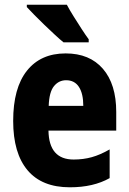

<svg xmlns="http://www.w3.org/2000/svg" viewBox="-20 -786 547 816"><path d="M259 -559Q361 -559 417.5 -493.5Q474 -428 474 -310V-231H186Q188 -108 293 -108Q334 -108 370 -118Q406 -128 446 -151V-29Q377 10 277 10Q158 10 97 -62.5Q36 -135 36 -272Q36 -412 94.5 -485.5Q153 -559 259 -559ZM261 -445Q230 -445 209.5 -420Q189 -395 187 -336H334Q334 -388 315.5 -416.5Q297 -445 261 -445ZM264 -766Q275 -745 292.5 -717Q310 -689 327.5 -662Q345 -635 357 -619V-606H250Q235 -618 213.5 -638Q192 -658 169 -680Q146 -702 126 -722.5Q106 -743 94 -756V-766Z"/></svg>

Font: Noto Sans Kannada Condensed ExtraBold
Style: Regular
Weight: 800
Width: 3
Designer: Jelle Bosma - Monotype Design Team
Foundry: Monotype Imaging Inc.
Version: Version 2.005; ttfautohint (v1.8.4.7-5d5b)